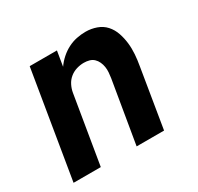

<svg xmlns="http://www.w3.org/2000/svg" viewBox="-119 -670 838 812"><g transform="rotate(-30 300.0 -264.0)"><path d="M23 0 109 -520H242L230 -447Q243 -466 261 -482Q279 -498 299.5 -508.5Q320 -519 342 -523.5Q364 -528 386 -528Q413 -528 438.5 -519Q464 -510 481 -491Q498 -472 506.5 -447Q515 -422 518 -395.5Q521 -369 519 -341.5Q517 -314 512 -286L465 0H331Q344 -76 356.5 -152Q369 -228 382 -304Q384 -317 385 -330.5Q386 -344 384 -357Q382 -370 376.5 -382Q371 -394 362 -402.5Q353 -411 340.5 -414.5Q328 -418 314 -418Q296 -418 278 -412.5Q260 -407 245.5 -395Q231 -383 222.5 -366Q214 -349 211 -331L156 0Z"/></g></svg>

Font: Iosevka SS04 XBd Ex
Style: Italic
Weight: 800
Width: 7
Italic angle: -9°
Monospace: yes
Designer: Belleve Invis
Foundry: Belleve Invis
Version: Version 19.0.0; ttfautohint (v1.8.4)